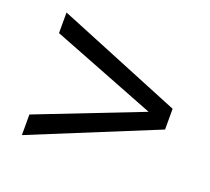

<svg xmlns="http://www.w3.org/2000/svg" viewBox="-89 -705 764 697"><g transform="rotate(20 293.0 -356.0)"><path d="M57.1 -199.2 460.4 -356.4 57.1 -513.7V-593.3L538.6 -396.5V-316.4L57.1 -119.6Z"/></g></svg>

Font: Lesson One Light
Style: Regular
Weight: 300
Designer: But Ko, Victor Gaultney, Annie Olsen, Julie Remington, Don Collingsworth, Eric Hays, Becca Hirsbrunner
Version: Version 1.100